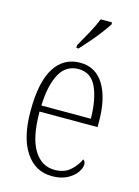

<svg xmlns="http://www.w3.org/2000/svg" viewBox="-118 -832 658 908"><g transform="rotate(15 211.5 -378.0)"><path d="M228 10Q146 10 98.5 -61Q51 -132 51 -262Q51 -404 95 -473.5Q139 -543 220 -543Q296 -543 336.5 -477Q377 -411 377 -294V-270H93Q93 -144 130.5 -83Q168 -22 232 -22Q279 -22 308 -47.5Q337 -73 351 -105Q362 -99 362 -82Q362 -65 347 -43.5Q332 -22 302 -6Q272 10 228 10ZM336 -300Q335 -395 308 -453.5Q281 -512 220 -512Q158 -512 127.5 -455Q97 -398 94 -300ZM183 -619Q205 -658 225.5 -695Q246 -732 259 -766H315V-756Q304 -739 283.5 -711.5Q263 -684 238.5 -656Q214 -628 194 -606H183Z"/></g></svg>

Font: Noto Serif Tamil Condensed ExtraLight
Style: Regular
Weight: 200
Width: 3
Designer: Indian Type Foundry, Tom Grace, and the Monotype Design Team
Foundry: Monotype Imaging Inc.
Version: Version 2.004; ttfautohint (v1.8.4.7-5d5b)